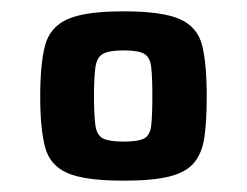

<svg xmlns="http://www.w3.org/2000/svg" viewBox="-20 -716 436 339"><path d="M198 -397Q130 -397 99 -410.5Q68 -424 59.5 -456.5Q51 -489 51 -546Q51 -603 59.5 -635.5Q68 -668 99 -682Q130 -696 198 -696Q267 -696 298 -682Q329 -668 337 -635.5Q345 -603 345 -546Q345 -503 341 -474.5Q337 -446 323 -429Q309 -412 279.5 -404.5Q250 -397 198 -397ZM198 -466Q224 -466 234.5 -471.5Q245 -477 247 -494.5Q249 -512 249 -546Q249 -580 247 -597.5Q245 -615 234.5 -621Q224 -627 198 -627Q173 -627 162 -621Q151 -615 148.5 -597.5Q146 -580 146 -546Q146 -512 148.5 -494.5Q151 -477 162 -471.5Q173 -466 198 -466Z"/></svg>

Font: Saira
Style: Bold
Weight: 700
Designer: Hector Gatti with collaboration of the Omnibus-Type team
Foundry: Omnibus-Type
Version: Version 1.100; ttfautohint (v1.8.3)